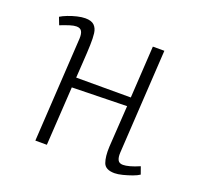

<svg xmlns="http://www.w3.org/2000/svg" viewBox="-99 -628 787 753"><g transform="rotate(20 294.5 -252.0)"><path d="M407 -250 178 -245 163 0H115L141 -435Q142 -455 136 -465.5Q130 -476 114 -476Q103 -476 87 -471Q71 -466 48 -457L36 -488Q47 -495 65 -502Q83 -509 102 -513.5Q121 -518 136 -518Q161 -518 173 -506.5Q185 -495 187.5 -474.5Q190 -454 189 -426Q188 -393 185.5 -358Q183 -323 181 -287H409L422 -504H470L444 -69Q443 -50 448.5 -39Q454 -28 470 -28Q481 -28 498 -32.5Q515 -37 538 -47L549 -16Q539 -9 521 -2.5Q503 4 483.5 9Q464 14 450 14Q412 14 403 -10.5Q394 -35 396 -77Z"/></g></svg>

Font: Literata 18pt ExtraLight
Style: Italic
Weight: 250
Italic angle: -2°
Designer: Latin by Veronika Burian and Jose Scaglione. Greek by Irene Vlachou. Cyrillic by Vera Evstafieva
Foundry: TypeTogether
Version: Version 3.103;gftools[0.9.29]